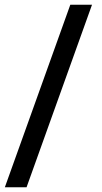

<svg xmlns="http://www.w3.org/2000/svg" viewBox="-20 -731 430 812"><path d="M369.1 -710.9H277.3L0.5 61H92.3Z"/></svg>

Font: Vazirmatn Medium
Style: Regular
Weight: 500
Designer: Saber Rastikerdar
Foundry: Saber Rastikerdar
Version: Version 33.003